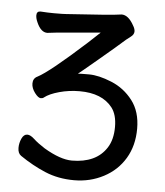

<svg xmlns="http://www.w3.org/2000/svg" viewBox="-49 -531 638 743"><g transform="rotate(5 270.0 -159.5)"><path d="M54 92Q41 83 41 62Q41 43 49 25.5Q57 8 71 8Q83 8 98.5 22.5Q114 37 142 55Q206 93 251 93Q297 93 331 77.5Q365 62 385.5 30Q406 -2 406 -51Q406 -99 385 -126Q345 -177 258 -177Q217 -177 179 -166.5Q141 -156 122 -141Q118 -137 110 -137Q100 -137 86.5 -155Q73 -173 73 -191Q73 -211 90 -219Q135 -242 274 -368L319 -410L182 -398Q164 -397 147.5 -395Q131 -393 113 -391Q88 -391 72 -428Q65 -443 65 -455Q65 -471 80 -471Q110 -469 132 -469Q173 -469 180 -470Q357 -481 394 -487Q420 -487 441 -449Q449 -436 449 -426Q449 -414 437 -405L419 -391Q389 -364 317.5 -304Q246 -244 245 -244Q250 -245 288 -245Q326 -245 376 -224.5Q426 -204 459 -161Q492 -118 492 -52Q492 14 462.5 63.5Q433 113 380.5 140.5Q328 168 266 168Q204 168 153 146.5Q102 125 54 92Z"/></g></svg>

Font: LXGW WenKai Lite Medium
Style: Regular
Weight: 500
Designer: LXGW / Fontworks Inc.
Foundry: LXGW / Fontworks Inc.
Version: Version 1.511; March 25, 2025